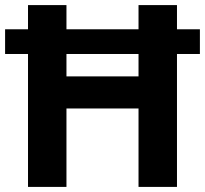

<svg xmlns="http://www.w3.org/2000/svg" viewBox="-20 -734 805 754"><path d="M90 0V-522H0V-619H90V-714H241V-619H524V-714H675V-619H765V-522H675V0H524V-308H241V0ZM241 -434H524V-522H241Z"/></svg>

Font: Noto Sans Ethiopic
Style: Bold
Weight: 700
Designer: Monotype Design Team
Foundry: Monotype Imaging Inc.
Version: Version 2.102; ttfautohint (v1.8.4.7-5d5b)